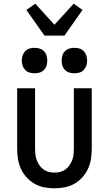

<svg xmlns="http://www.w3.org/2000/svg" viewBox="-20 -1008 590 1040"><path d="M275 12Q247 12 219 6.5Q191 1 166.5 -13Q142 -27 123 -48.5Q104 -70 92.5 -95.5Q81 -121 77 -149Q73 -177 73 -205V-530H170V-205Q170 -189 171.5 -173Q173 -157 178.5 -142Q184 -127 193 -113.5Q202 -100 215 -90.5Q228 -81 243.5 -77Q259 -73 275 -73Q291 -73 306.5 -77Q322 -81 335 -90.5Q348 -100 357 -113.5Q366 -127 371.5 -142Q377 -157 378.5 -173Q380 -189 380 -205V-530H477V-205Q477 -177 473 -149Q469 -121 457.5 -95.5Q446 -70 427 -48.5Q408 -27 383.5 -13Q359 1 331 6.5Q303 12 275 12ZM383 -611Q369 -611 355.5 -615Q342 -619 332 -629Q322 -639 318 -652.5Q314 -666 314 -680Q314 -694 318 -707.5Q322 -721 332 -731Q342 -741 355.5 -745Q369 -749 383 -749Q397 -749 410.5 -745Q424 -741 433.5 -731Q443 -721 447.5 -707.5Q452 -694 452 -680Q452 -666 447.5 -652.5Q443 -639 433.5 -629Q424 -619 410.5 -615Q397 -611 383 -611ZM167 -611Q153 -611 139.5 -615Q126 -619 116.5 -629Q107 -639 102.5 -652.5Q98 -666 98 -680Q98 -694 102.5 -707.5Q107 -721 116.5 -731Q126 -741 139.5 -745Q153 -749 167 -749Q181 -749 194.5 -745Q208 -741 218 -731Q228 -721 232 -707.5Q236 -694 236 -680Q236 -666 232 -652.5Q228 -639 218 -629Q208 -619 194.5 -615Q181 -611 167 -611ZM221 -815 123 -954 171 -988 275 -874 379 -988 427 -954 329 -815Z"/></svg>

Font: Lode Dark
Style: Bold
Weight: 700
Monospace: yes
Designer: Belleve Invis
Foundry: Belleve Invis
Version: Version 29.2.0; ttfautohint (v1.8.3)